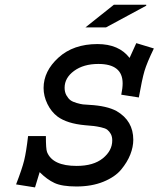

<svg xmlns="http://www.w3.org/2000/svg" viewBox="-20 -774 670 811"><path d="M555.7 -591.8 629.9 -569.3Q600.6 -508.8 590.3 -474.1Q580.1 -439.5 566.4 -362.3L492.2 -374Q498 -401.4 498 -421.9Q498 -503.9 395.5 -503.9Q333 -503.9 293 -474.6Q252.9 -445.3 252.9 -403.3Q252.9 -384.8 260.7 -371.1Q268.6 -357.4 277.8 -350.6Q287.1 -343.8 304.2 -338.9Q321.3 -334 330.6 -333Q339.8 -332 357.4 -331.1Q431.6 -327.1 472.7 -304.7Q543 -263.7 543 -183.6Q543 -153.3 530.3 -121.1Q517.6 -88.9 491.7 -57.6Q465.8 -26.4 416.5 -6.3Q367.2 13.7 302.7 13.7Q242.2 13.7 210.4 -1Q178.7 -15.6 147.5 -46.9L127.9 17.6L47.9 4.9Q73.2 -60.5 82 -96.2Q90.8 -131.8 98.6 -199.2H173.8Q173.8 -144.5 178.7 -131.8Q202.1 -73.2 303.7 -73.2Q375 -73.2 414.6 -105.5Q454.1 -137.7 454.1 -180.7Q454.1 -197.3 447.8 -208.5Q441.4 -219.7 433.1 -226.1Q424.8 -232.4 406.7 -236.3Q388.7 -240.2 376.5 -241.7Q364.3 -243.2 338.9 -245.1Q263.7 -252 223.6 -281.2Q196.3 -301.8 180.2 -335Q164.1 -368.2 164.1 -402.3Q164.1 -473.6 227.1 -530.8Q290 -587.9 391.6 -587.9Q482.4 -587.9 527.3 -529.3ZM597.7 -750 427.7 -658.2H340.8L460.9 -753.9H597.7Z"/></svg>

Font: Thabit-Bold-Oblique
Style: Bold Oblique
Weight: 700
Designer: Regenerated by Nadim Shaikli
Foundry: MAK Alagha
Version: 0.01